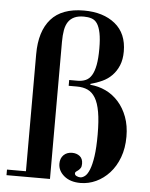

<svg xmlns="http://www.w3.org/2000/svg" viewBox="-54 -808 669 858"><g transform="rotate(5 280.5 -378.5)"><path d="M202 0H7V-25H92V-550Q92 -653 140.5 -708Q189 -763 288 -763Q375 -763 428 -720Q481 -677 481 -596Q481 -560 470 -533.5Q459 -507 440.5 -488Q422 -469 397 -457.5Q372 -446 345 -439V-435Q382 -432 414.5 -416.5Q447 -401 472 -373Q497 -345 511.5 -306Q526 -267 526 -218Q526 -166 510.5 -124.5Q495 -83 468.5 -54Q442 -25 408.5 -9.5Q375 6 339 6Q293 6 265.5 -17Q238 -40 238 -72Q238 -96 252.5 -110.5Q267 -125 291 -125Q311 -125 325 -114Q339 -103 339 -80Q339 -67 334.5 -60.5Q330 -54 325 -50Q320 -46 315.5 -43Q311 -40 311 -35Q311 -27 319.5 -23Q328 -19 336 -19Q346 -19 357 -27.5Q368 -36 377 -58.5Q386 -81 391.5 -119Q397 -157 397 -216Q397 -277 390 -317Q383 -357 369 -380Q355 -403 334.5 -412.5Q314 -422 286 -422H249V-448H287Q307 -448 323 -455Q339 -462 349.5 -479.5Q360 -497 365.5 -526Q371 -555 371 -599Q371 -642 365.5 -669Q360 -696 350 -711Q340 -726 324.5 -731Q309 -736 290 -736Q264 -736 247 -728Q230 -720 220 -705Q210 -690 206 -667.5Q202 -645 202 -615Z"/></g></svg>

Font: Libre Bodoni
Style: Regular
Weight: 400
Designer: Pablo Impallari, Rodrigo Fuenzalida
Foundry: Pablo Impallari, Rodrigo Fuenzalida
Version: Version 1.001; ttfautohint (v1.5.65-e2d9)